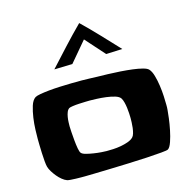

<svg xmlns="http://www.w3.org/2000/svg" viewBox="-116 -1055 1048 1047"><g transform="rotate(-15 408.0 -531.5)"><path d="M765.6 -386.7Q765.6 -378.9 765.6 -371.6Q765.6 -364.3 764.6 -356.4Q763.7 -342.8 759.8 -311.5Q755.9 -280.3 749 -246.6Q742.2 -212.9 732.4 -184.6Q722.7 -156.2 710.9 -148.4Q705.1 -144.5 671.4 -141.6Q637.7 -138.7 589.4 -135.7Q541 -132.8 484.4 -130.9Q427.7 -128.9 376.5 -127.4Q325.2 -126 286.6 -125Q248 -124 235.4 -124Q229.5 -124 215.3 -124Q201.2 -124 185.5 -124.5Q169.9 -125 156.2 -126Q142.6 -127 136.7 -128.9Q123 -133.8 109.4 -145Q95.7 -156.2 84 -170.4Q72.3 -184.6 63 -199.7Q53.7 -214.8 49.8 -228.5Q46.9 -239.3 44.9 -261.2Q43 -283.2 42 -307.1Q41 -331.1 40.5 -353.5Q40 -376 40 -387.7Q40 -406.2 41 -439Q42 -471.7 46.9 -505.9Q51.8 -540 61 -569.8Q70.3 -599.6 87.9 -611.3Q95.7 -616.2 117.2 -620.1Q138.7 -624 168 -627Q197.3 -629.9 230.5 -631.3Q263.7 -632.8 295.4 -633.3Q327.1 -633.8 354.5 -633.8Q381.8 -633.8 398.4 -632.8Q413.1 -631.8 440.4 -631.3Q467.8 -630.9 501.5 -629.9Q535.2 -628.9 571.3 -626.5Q607.4 -624 638.7 -620.1Q669.9 -616.2 693.8 -609.9Q717.8 -603.5 725.6 -594.7Q738.3 -581.1 746.1 -553.7Q753.9 -526.4 758.3 -495.6Q762.7 -464.8 764.2 -435.1Q765.6 -405.3 765.6 -386.7ZM558.6 -366.2Q558.6 -377.9 557.6 -393.6Q556.6 -409.2 554.7 -425.3Q552.7 -441.4 548.8 -456.5Q544.9 -471.7 539.1 -481.4Q531.2 -494.1 508.8 -501Q486.3 -507.8 459.5 -511.2Q432.6 -514.6 406.7 -515.6Q380.9 -516.6 368.2 -516.6Q361.3 -516.6 343.8 -516.1Q326.2 -515.6 307.1 -514.6Q288.1 -513.7 271.5 -511.2Q254.9 -508.8 250 -505.9Q241.2 -500 236.3 -487.8Q231.4 -475.6 229 -460.9Q226.6 -446.3 226.1 -432.1Q225.6 -418 225.6 -409.2Q225.6 -400.4 227.1 -377.4Q228.5 -354.5 231 -328.6Q233.4 -302.7 237.3 -281.2Q241.2 -259.8 247.1 -253.9Q253.9 -246.1 272.9 -241.2Q292 -236.3 314 -232.9Q335.9 -229.5 356.4 -228Q377 -226.6 385.7 -226.6Q401.4 -226.6 422.9 -227.5Q444.3 -228.5 466.3 -232.4Q488.3 -236.3 507.8 -243.2Q527.3 -250 539.1 -261.7Q545.9 -268.6 549.8 -282.2Q553.7 -295.9 555.7 -311.5Q557.6 -327.1 558.1 -342.3Q558.6 -357.4 558.6 -366.2ZM612.3 -742.2 520.5 -738.3 423.8 -846.7 328.1 -733.4 225.6 -730.5Q274.4 -784.2 322.8 -836.4Q371.1 -888.7 421.9 -939.5Q471.7 -891.6 518.1 -842.3Q564.5 -793 612.3 -742.2Z"/></g></svg>

Font: Slackey
Style: Regular
Weight: 400
Designer: Squid
Foundry: Font Diner, Inc DBA Sideshow
Version: Version 1.001